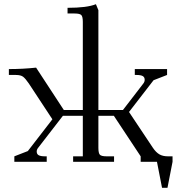

<svg xmlns="http://www.w3.org/2000/svg" viewBox="-20 -766 856 909"><path d="M22 -411.1V-439Q87.9 -439 150.9 -445.8L282.2 -245.1H372.1V-662.1Q372.1 -687 365 -694.6Q357.9 -702.1 333 -702.1H299.8V-729Q392.1 -729 434.1 -746.1L445.8 -717.8V-245.1H562L658.2 -370.1Q665 -378.4 665 -388.2Q665 -400.9 655.5 -406Q646 -411.1 626 -411.1H618.2V-439H771V-411.1L707 -386.2L590.8 -235.8L704.1 -65.9Q718.3 -44.9 734.4 -35.4Q750.5 -25.9 774.9 -25.9H796.9V0L772.9 123H747.1L723.1 0H646V-25.9L519 -217.8H445.8V-65.9Q445.8 -41 452.9 -33.4Q460 -25.9 484.9 -25.9H520V0H326.2V-25.9H372.1V-217.8H277.8L161.1 -66.9Q153.8 -58.1 153.8 -48.8Q153.8 -36.1 163.3 -31Q172.9 -25.9 192.9 -25.9H201.2V0H47.9V-25.9L111.8 -50.8L228 -201.2L116.2 -371.1Q100.6 -394 89.4 -402.6Q78.1 -411.1 55.2 -411.1Z"/></svg>

Font: Dihjauti
Style: Regular
Weight: 400
Designer: T. Christopher White
Version: Version 3.0.0